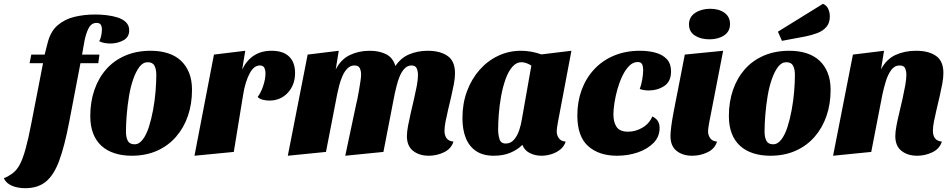

<svg xmlns="http://www.w3.org/2000/svg" viewBox="-113 -796 4990 1006"><path d="M20 190Q-21 190 -51 177Q-81 164 -93 138Q-65 126 -44.5 110Q-24 94 -8.5 64.5Q7 35 21.5 -17.5Q36 -70 52 -154L115 -478H311L249 -154Q225 -29 197 46.5Q169 122 127 156Q85 190 20 190ZM42 -465 51 -510H121L136 -569Q151 -631 189 -663.5Q227 -696 278 -708Q329 -720 385 -720Q414 -720 445 -716.5Q476 -713 503 -704.5Q530 -696 547 -679.5Q564 -663 564 -637Q564 -601 533 -584.5Q502 -568 466 -568Q452 -568 436 -570.5Q420 -573 407 -580Q414 -592 417.5 -610Q421 -628 421 -641Q421 -657 415 -666.5Q409 -676 393 -676Q366 -676 351.5 -648.5Q337 -621 329 -578L317 -510H408L402 -465Z M577 20Q528 20 487.5 7Q447 -6 418.5 -32Q390 -58 375 -97Q360 -136 360 -188Q360 -262 381.5 -324.5Q403 -387 443.5 -433Q484 -479 543 -504.5Q602 -530 677 -530Q727 -530 767 -517Q807 -504 834.5 -478.5Q862 -453 877.5 -415Q893 -377 893 -325Q893 -251 871.5 -188.5Q850 -126 809 -79Q768 -32 709.5 -6Q651 20 577 20ZM592 -40Q616 -40 635 -65Q654 -90 667 -130.5Q680 -171 689 -219.5Q698 -268 702 -316.5Q706 -365 706 -404Q706 -433 696.5 -451.5Q687 -470 661 -470Q636 -470 617.5 -445.5Q599 -421 585 -381Q571 -341 563 -292.5Q555 -244 551 -195.5Q547 -147 547 -106Q547 -77 556.5 -58.5Q566 -40 592 -40Z M906 20 1008 -510 1172 -530 1156 -432Q1179 -480 1217.5 -505Q1256 -530 1310 -530Q1370 -530 1401.5 -500Q1433 -470 1433 -414Q1433 -351 1395 -310Q1357 -269 1298 -269Q1281 -269 1263.5 -273.5Q1246 -278 1237 -288Q1254 -310 1266 -346Q1278 -382 1278 -411Q1278 -428 1272 -440.5Q1266 -453 1248 -453Q1233 -453 1220 -443Q1207 -433 1196 -413Q1185 -393 1175.5 -363.5Q1166 -334 1160 -294L1112 0Z M2134 20Q2084 20 2051.5 -5.5Q2019 -31 2019 -83Q2019 -105 2025 -137Q2031 -169 2039.5 -205.5Q2048 -242 2056.5 -278.5Q2065 -315 2071 -347Q2077 -379 2077 -403Q2077 -422 2070.5 -437.5Q2064 -453 2043 -453Q2022 -453 2006.5 -436.5Q1991 -420 1981 -395.5Q1971 -371 1965 -346Q1959 -321 1955 -304L1896 0L1696 20L1752 -244Q1755 -256 1759.5 -277Q1764 -298 1768 -322.5Q1772 -347 1775.5 -369.5Q1779 -392 1779 -406Q1779 -423 1772.5 -438Q1766 -453 1744 -453Q1723 -453 1707.5 -437.5Q1692 -422 1681.5 -398Q1671 -374 1664.5 -348.5Q1658 -323 1654 -304L1595 0L1395 20L1499 -510L1662 -530L1646 -432Q1673 -485 1720 -507.5Q1767 -530 1824 -530Q1873 -530 1909 -512.5Q1945 -495 1959 -450Q1987 -493 2031.5 -511.5Q2076 -530 2128 -530Q2193 -530 2232 -503Q2271 -476 2271 -412Q2271 -387 2265 -355Q2259 -323 2251 -289Q2243 -255 2235 -221.5Q2227 -188 2221.5 -159.5Q2216 -131 2216 -111Q2216 -87 2226.5 -72Q2237 -57 2263 -54Q2251 -16 2213 2Q2175 20 2134 20Z M2474 20Q2418 20 2381.5 -4.5Q2345 -29 2327.5 -73Q2310 -117 2310 -177Q2310 -253 2333.5 -317Q2357 -381 2399 -429Q2441 -477 2497 -503.5Q2553 -530 2617 -530Q2669 -530 2724 -511L2881 -530L2809 -149Q2808 -141 2806 -129Q2804 -117 2804 -107Q2804 -88 2815 -72Q2826 -56 2851 -54Q2843 -29 2822.5 -12.5Q2802 4 2775.5 12Q2749 20 2724 20Q2691 20 2663 6Q2635 -8 2624 -37Q2598 -11 2560.5 4.5Q2523 20 2474 20ZM2537 -44Q2563 -44 2580.5 -64.5Q2598 -85 2607.5 -114Q2617 -143 2621 -169L2671 -452Q2658 -461 2644.5 -465.5Q2631 -470 2620 -470Q2592 -470 2571 -445.5Q2550 -421 2535.5 -380Q2521 -339 2512.5 -291.5Q2504 -244 2500.5 -198Q2497 -152 2497 -117Q2497 -91 2504 -67.5Q2511 -44 2537 -44Z M3120 20Q3025 20 2968.5 -30.5Q2912 -81 2912 -191Q2912 -263 2934.5 -324.5Q2957 -386 3000 -432.5Q3043 -479 3104 -504.5Q3165 -530 3240 -530Q3286 -530 3323 -519.5Q3360 -509 3381.5 -485.5Q3403 -462 3403 -422Q3403 -369 3367.5 -345.5Q3332 -322 3284 -322Q3275 -322 3261.5 -324Q3248 -326 3239 -330Q3247 -350 3252 -379Q3257 -408 3257 -430Q3257 -447 3251.5 -459Q3246 -471 3228 -471Q3204 -471 3184 -451Q3164 -431 3148.5 -399Q3133 -367 3122.5 -330Q3112 -293 3106.5 -257.5Q3101 -222 3101 -197Q3101 -155 3118 -130.5Q3135 -106 3178 -106Q3217 -106 3253 -127Q3289 -148 3305 -186Q3325 -176 3334 -161.5Q3343 -147 3343 -125Q3343 -79 3310.5 -46.5Q3278 -14 3227.5 3Q3177 20 3120 20Z M3514 20Q3464 20 3432 -5.5Q3400 -31 3400 -83Q3400 -102 3404 -133Q3408 -164 3414.5 -198.5Q3421 -233 3427 -264Q3433 -295 3437 -314L3475 -510L3676 -530L3602 -149Q3601 -141 3599 -129Q3597 -117 3597 -107Q3597 -88 3608 -72Q3619 -56 3644 -54Q3632 -16 3594 2Q3556 20 3514 20ZM3604 -590Q3558 -590 3527.5 -610Q3497 -630 3497 -668Q3497 -707 3529.5 -728.5Q3562 -750 3608 -750Q3654 -750 3683 -729Q3712 -708 3712 -670Q3712 -631 3681 -610.5Q3650 -590 3604 -590Z M3923 20Q3874 20 3833.5 7Q3793 -6 3764.5 -32Q3736 -58 3721 -97Q3706 -136 3706 -188Q3706 -262 3727.5 -324.5Q3749 -387 3789.5 -433Q3830 -479 3889 -504.5Q3948 -530 4023 -530Q4073 -530 4113 -517Q4153 -504 4180.5 -478.5Q4208 -453 4223.5 -415Q4239 -377 4239 -325Q4239 -251 4217.5 -188.5Q4196 -126 4155 -79Q4114 -32 4055.5 -6Q3997 20 3923 20ZM3938 -40Q3962 -40 3981 -65Q4000 -90 4013 -130.5Q4026 -171 4035 -219.5Q4044 -268 4048 -316.5Q4052 -365 4052 -404Q4052 -433 4042.5 -451.5Q4033 -470 4007 -470Q3982 -470 3963.5 -445.5Q3945 -421 3931 -381Q3917 -341 3909 -292.5Q3901 -244 3897 -195.5Q3893 -147 3893 -106Q3893 -77 3902.5 -58.5Q3912 -40 3938 -40ZM3984 -582 3963 -630 4199 -776Q4218 -768 4226.5 -749.5Q4235 -731 4235 -710Q4235 -676 4217 -655Q4199 -634 4170 -623Q4141 -612 4107 -605Z M4693 20Q4643 20 4610.5 -5.5Q4578 -31 4578 -83Q4578 -105 4584 -137Q4590 -169 4599 -205.5Q4608 -242 4616 -278.5Q4624 -315 4630 -348Q4636 -381 4636 -404Q4636 -423 4629.5 -438Q4623 -453 4601 -453Q4574 -453 4556.5 -429Q4539 -405 4528.5 -370.5Q4518 -336 4511 -304L4452 0L4252 20L4356 -510L4519 -530L4503 -432Q4531 -486 4579 -508Q4627 -530 4687 -530Q4753 -530 4791.5 -503Q4830 -476 4830 -413Q4830 -388 4824 -356Q4818 -324 4810 -289.5Q4802 -255 4794 -221.5Q4786 -188 4780.5 -159.5Q4775 -131 4775 -111Q4775 -87 4785.5 -72Q4796 -57 4822 -54Q4810 -16 4772 2Q4734 20 4693 20Z"/></svg>

Font: Sansita Swashed Light ExtraBold
Style: Regular
Weight: 800
Version: Version 1.003